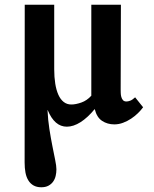

<svg xmlns="http://www.w3.org/2000/svg" viewBox="-20 -520 652 811"><path d="M490.7 -500 489.7 -142.1Q489.7 -136.2 490 -127.4Q490.2 -118.7 492.4 -110.6Q494.6 -102.5 499.5 -96.9Q504.4 -91.3 514.2 -91.3Q521 -91.3 530 -94.7Q539.1 -98.1 550.8 -108.9L584.5 -66.9Q575.7 -54.7 562.7 -42Q549.8 -29.3 533.9 -18.8Q518.1 -8.3 500 -1.5Q481.9 5.4 462.9 5.4Q433.6 5.4 411.1 -9.5Q388.7 -24.4 380.4 -58.6H379.4Q350.1 -22.9 320.1 -3.9Q290 15.1 262.2 15.1Q210.4 15.1 181.6 -54.7H180.7Q182.6 -13.2 188.7 25.6Q194.8 64.5 201.4 97.4Q208 130.4 213.1 155.8Q218.3 181.2 218.3 195.3Q218.3 209.5 215.1 223.1Q211.9 236.8 204.3 247.3Q196.8 257.8 184.6 264.4Q172.4 271 154.3 271Q135.3 271 121.8 263.4Q108.4 255.9 99.9 242.2Q91.3 228.5 87.6 209.2Q84 189.9 84 166.5L84.5 -500H209V-227.5Q209 -193.8 213.4 -166.5Q217.8 -139.2 226.6 -119.6Q235.4 -100.1 249 -89.4Q262.7 -78.6 281.2 -78.6Q299.8 -78.6 323.5 -86.9Q347.2 -95.2 365.7 -115.7V-500Z"/></svg>

Font: Parastoo FD
Style: Bold-FD
Weight: 700
Foundry: Saber Rastikerdar (saber.rastikerdar@gmail.com)
Version: Version 2.0.1